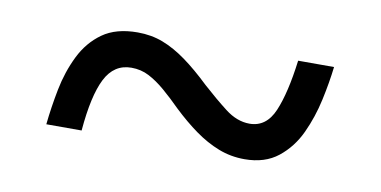

<svg xmlns="http://www.w3.org/2000/svg" viewBox="-34 -483 627 316"><g transform="rotate(10 279.5 -325.5)"><path d="M54 -238Q57 -267 63 -297.5Q69 -328 82 -354.5Q95 -381 117.5 -397Q140 -413 176 -413Q199 -413 218.5 -405.5Q238 -398 258 -383.5Q278 -369 301 -347Q322 -328 342 -312.5Q362 -297 383 -297Q411 -297 424 -327.5Q437 -358 444 -413H504Q501 -387 494.5 -357Q488 -327 475.5 -300Q463 -273 441 -255.5Q419 -238 385 -238Q362 -238 341.5 -246Q321 -254 301.5 -268Q282 -282 262 -301Q247 -316 233 -328Q219 -340 205.5 -347Q192 -354 176 -354Q147 -354 132.5 -325.5Q118 -297 113 -238Z"/></g></svg>

Font: Noto Serif Telugu
Style: Regular
Weight: 400
Designer: Jelle Bosma - Monotype Design Team
Foundry: Monotype Imaging Inc.
Version: Version 2.003